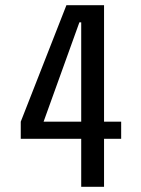

<svg xmlns="http://www.w3.org/2000/svg" viewBox="-20 -720 545 740"><path d="M293 0V-185H60V-251L236 -700H381V-251H447V-185H381V0ZM148 -251H293V-634H286Z"/></svg>

Font: Homenaje
Style: Regular
Weight: 400
Designer: Constanza Artigas Preller, Agustina Mingote
Foundry: Constanza Artigas Preller, Agustina Mingote
Version: Version 1.100